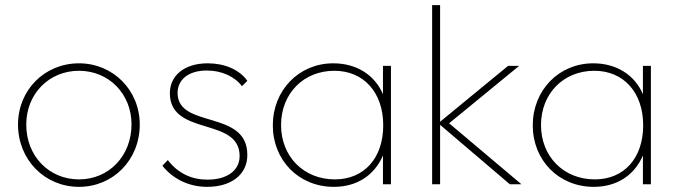

<svg xmlns="http://www.w3.org/2000/svg" viewBox="-20 -716 2629 746"><path d="M287 10C419 10 523 -94 523 -232C523 -366 419 -470 287 -470C153 -470 50 -366 50 -232C50 -96 153 10 287 10ZM82 -232C82 -351 170 -441 287 -441C403 -441 491 -351 491 -233C491 -110 403 -19 287 -19C170 -19 82 -110 82 -232Z M785 10C879 10 941 -38 941 -114C941 -292 670 -214 670 -355C670 -404 709 -442 784 -442C842 -442 893 -418 920 -381L941 -402C910 -446 852 -470 787 -470C696 -470 640 -422 640 -354C640 -185 911 -263 911 -110C911 -53 862 -18 786 -18C725 -18 672 -42 632 -94L611 -72C650 -23 711 10 785 10Z M1277 10C1367 10 1435 -35 1468 -112V0H1499V-460H1468V-350C1436 -425 1365 -470 1275 -470C1141 -470 1040 -365 1040 -229C1040 -93 1141 10 1277 10ZM1072 -230C1072 -352 1159 -441 1279 -441C1393 -441 1469 -357 1469 -229C1469 -102 1395 -19 1281 -19C1160 -19 1072 -108 1072 -230Z M1961 0H2006L1725 -237L1997 -460H1954L1690 -243V-696H1659V0H1690V-231Z M2287 10C2377 10 2445 -35 2478 -112V0H2509V-460H2478V-350C2446 -425 2375 -470 2285 -470C2151 -470 2050 -365 2050 -229C2050 -93 2151 10 2287 10ZM2082 -230C2082 -352 2169 -441 2289 -441C2403 -441 2479 -357 2479 -229C2479 -102 2405 -19 2291 -19C2170 -19 2082 -108 2082 -230Z"/></svg>

Font: MV Cash Thin
Style: Regular
Weight: 100
Designer: Rodrigo Fuenzalida
Foundry: fragTYPE
Version: Version 1.100;Glyphs 3.1.2 (3151)